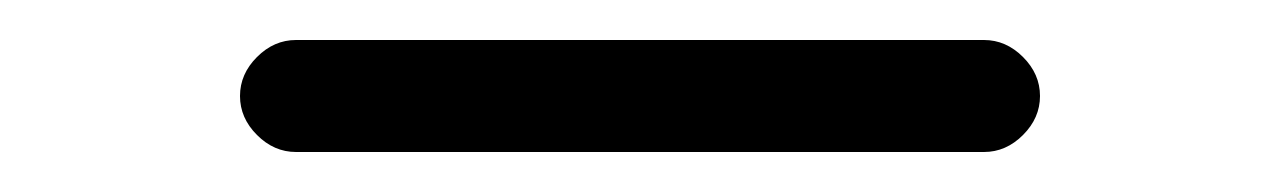

<svg xmlns="http://www.w3.org/2000/svg" viewBox="-20 -388 640 96"><path d="M472 -368Q483 -368 491.5 -359.5Q500 -351 500 -340Q500 -329 491.5 -320.5Q483 -312 472 -312H128Q117 -312 108.5 -320.5Q100 -329 100 -340Q100 -351 108.5 -359.5Q117 -368 128 -368Z"/></svg>

Font: Tsukimi Rounded
Style: Regular
Weight: 400
Designer: Takashi Funayama
Foundry: Takashi Funayama
Version: Version 1.032; ttfautohint (v1.8.3)